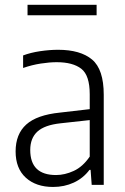

<svg xmlns="http://www.w3.org/2000/svg" viewBox="-20 -752 510 781"><path d="M196 8.5Q126.5 8.5 85 -29.2Q43.5 -67 43.5 -136Q43.5 -206.5 86.8 -245.5Q130 -284.5 224 -294L345 -308V-368.5Q345 -445.5 310.8 -472.2Q276.5 -499 210.5 -499Q181.5 -499 145.8 -493.5Q110 -488 74 -475.5V-526.5Q104.5 -538 143.2 -543.8Q182 -549.5 216.5 -549.5Q307 -549.5 354.5 -509.8Q402 -470 402 -366.5V0H353L348.5 -61H344Q318.5 -27 280 -9.2Q241.5 8.5 196 8.5ZM103 -142Q103 -40 208 -40Q243.5 -40 280 -56.8Q316.5 -73.5 345 -115V-263.5L226.5 -250.5Q161.5 -243.5 132.2 -216.8Q103 -190 103 -142ZM92 -690V-732.5H373V-690Z"/></svg>

Font: Encode Sans SemiCondensed SemiCondensed Light
Style: Regular
Weight: 300
Width: 4
Designer: Multiple Designers
Foundry: Impallari Type
Version: Version 3.000; ttfautohint (v1.8.3) -l 8 -r 50 -G 200 -x 14 